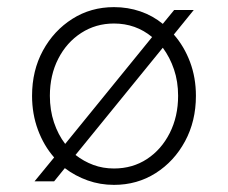

<svg xmlns="http://www.w3.org/2000/svg" viewBox="-20 -509 640 539"><path d="M77 0 132 -67Q103 -100 86.5 -144.5Q70 -189 70 -240Q70 -311 100.5 -367Q131 -423 183 -456Q235 -489 300 -489Q339 -489 374 -477Q409 -465 437 -442L469 -481H524L468 -412Q497 -379 513.5 -335Q530 -291 530 -240Q530 -169 499.5 -112.5Q469 -56 417 -23Q365 10 300 10Q261 10 226 -2.5Q191 -15 162 -37L132 0ZM163 -105 407 -405Q361 -443 300 -443Q249 -443 208 -416.5Q167 -390 143.5 -344Q120 -298 120 -240Q120 -200 131.5 -165.5Q143 -131 163 -105ZM300 -36Q352 -36 392.5 -62.5Q433 -89 456.5 -135.5Q480 -182 480 -240Q480 -280 468.5 -314Q457 -348 437 -375L192 -74Q215 -56 242 -46Q269 -36 300 -36Z"/></svg>

Font: Red Hat Mono
Style: Regular
Weight: 300
Monospace: yes
Designer: Pentagram, MCKL
Foundry: Pentagram, MCKL
Version: Version 1.023